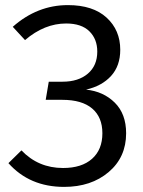

<svg xmlns="http://www.w3.org/2000/svg" viewBox="-20 -720 561 752"><path d="M246 -700Q344 -700 397.5 -651Q451 -602 451 -525Q451 -462 415 -422.5Q379 -383 317 -369Q385 -362 429.5 -318Q474 -274 474 -198Q474 -104 405.5 -46Q337 12 231 12Q96 12 13 -81L64 -131Q130 -62 227 -62Q300 -62 340.5 -98Q381 -134 381 -198Q381 -261 341 -295Q301 -329 224 -329H159L171 -400H225Q287 -400 324 -431.5Q361 -463 361 -518Q361 -567 330 -597.5Q299 -628 239 -628Q154 -628 78 -563L30 -615Q126 -700 246 -700Z"/></svg>

Font: FiraSans
Style: Regular
Weight: 350
Designer: Carrois Corporate & Edenspiekermann AG
Foundry: Carrois Corporate GbR & Edenspiekermann AG
Version: Version 3.106;PS 003.106;hotconv 1.0.70;makeotf.lib2.5.58329